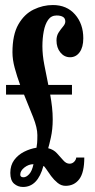

<svg xmlns="http://www.w3.org/2000/svg" viewBox="-20 -731 377 763"><path d="M71.5 12Q51 12 36 -1Q21 -14 21 -44Q21 -74 36.2 -94.8Q51.5 -115.5 75.5 -127.8Q99.5 -140 125 -144Q126.5 -151 127.5 -162.5Q128.5 -174 128.5 -194Q128.5 -223 111.8 -265.2Q95 -307.5 75.5 -355H4V-393.5H60Q47.5 -427.5 38.5 -460.8Q29.5 -494 29.5 -523Q29.5 -593 53 -634Q76.5 -675 113.5 -693Q150.5 -711 190 -711Q245.5 -711 278.2 -673.5Q311 -636 311 -579Q311 -543.5 296.5 -523.5Q282 -503.5 258.5 -503.5Q235.5 -503.5 220 -522.5Q204.5 -541.5 204.5 -570.5Q204.5 -589 213.2 -602.2Q222 -615.5 230.8 -625.8Q239.5 -636 239.5 -645.5Q239.5 -658.5 230 -664Q220.5 -669.5 205 -669.5Q183.5 -669.5 171.2 -652Q159 -634.5 153.8 -606.5Q148.5 -578.5 148.5 -547Q148.5 -513 156 -474Q163.5 -435 172 -393.5H266V-355H179.5Q184 -330 186.8 -305.2Q189.5 -280.5 189.5 -256.5Q189.5 -217 182 -183.8Q174.5 -150.5 171.5 -142Q192.5 -137 206.2 -122Q220 -107 231.5 -93.8Q243 -80.5 256.5 -80.5Q267 -80.5 274.5 -88Q282 -95.5 283 -105H315Q315 -45.5 295 -19Q275 7.5 240.5 7.5Q223.5 7.5 209 -4.2Q194.5 -16 183 -31.5Q171.5 -47 163.8 -59Q156 -71 152.5 -71.5Q130 12 71.5 12ZM73.5 -26.5Q84.5 -26.5 96 -39Q107.5 -51.5 113 -78.5Q94 -78.5 77.2 -65.5Q60.5 -52.5 60.5 -37Q60.5 -26.5 73.5 -26.5Z"/></svg>

Font: Imbue 10pt ExtraBold
Style: Regular
Weight: 800
Designer: Tyler Finck
Foundry: Etcetera Type Company
Version: Version 1.102; ttfautohint (v1.8.3)